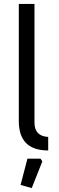

<svg xmlns="http://www.w3.org/2000/svg" viewBox="-20 -760 300 980"><path d="M76 -142V-740H156V-134Q156 -65 226 -61V8Q76 8 76 -142ZM85 184 120 50H187L196 64L142 200Z"/></svg>

Font: Oxanium ExtraLight
Style: Regular
Weight: 400
Version: Version 2.000